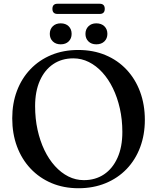

<svg xmlns="http://www.w3.org/2000/svg" viewBox="-20 -982 836 1020"><path d="M395.5 -716.5Q475.5 -716.5 540.5 -689.2Q605.5 -662 652.2 -612.2Q699 -562.5 724.2 -494.5Q749.5 -426.5 749.5 -345Q749.5 -266 724.5 -199.5Q699.5 -133 652.8 -84.2Q606 -35.5 541 -8.8Q476 18 397 18Q318.5 18 254 -9.2Q189.5 -36.5 142.5 -86.2Q95.5 -136 70.2 -204Q45 -272 45 -353.5Q45 -433 70 -499.2Q95 -565.5 141.5 -614.2Q188 -663 252.5 -689.8Q317 -716.5 395.5 -716.5ZM630 -281Q630 -346.5 616.8 -405.5Q603.5 -464.5 579.8 -513.2Q556 -562 523.5 -597.5Q491 -633 452 -652.5Q413 -672 369.5 -672Q308.5 -672 263 -641.5Q217.5 -611 192 -554Q166.5 -497 166.5 -418Q166.5 -351.5 179.5 -292.5Q192.5 -233.5 216 -184.5Q239.5 -135.5 272 -99.8Q304.5 -64 343.2 -44.5Q382 -25 425.5 -25Q487 -25 532.8 -55.8Q578.5 -86.5 604.2 -143.8Q630 -201 630 -281ZM302.5 -746.5Q276.5 -746.5 260.5 -762Q244.5 -777.5 244.5 -802Q244.5 -827 260.5 -842.5Q276.5 -858 302.5 -858Q329 -858 344.8 -842.5Q360.5 -827 360.5 -802Q360.5 -777.5 344.8 -762Q329 -746.5 302.5 -746.5ZM491.5 -746.5Q465.5 -746.5 449.8 -762Q434 -777.5 434 -802Q434 -826.5 449.8 -842.2Q465.5 -858 491.5 -858Q518.5 -858 534.5 -842.5Q550.5 -827 550.5 -802Q550.5 -777.5 534.5 -762Q518.5 -746.5 491.5 -746.5ZM258.5 -935Q258.5 -948.5 265.2 -955.2Q272 -962 284.5 -962H510.5Q523 -962 529.8 -955.2Q536.5 -948.5 536.5 -935Q536.5 -921.5 529.8 -914.8Q523 -908 510.5 -908H284.5Q272 -908 265.2 -914.8Q258.5 -921.5 258.5 -935Z"/></svg>

Font: Fraunces 10pt
Style: Regular
Weight: 400
Version: Version 1.000;[b76b70a41]